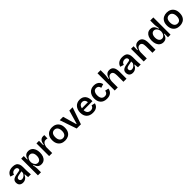

<svg xmlns="http://www.w3.org/2000/svg" viewBox="681 -3070 5595 5595"><g transform="rotate(-45 3478.5 -272.0)"><path d="M192 13Q149 13 115 -3.5Q81 -20 61.5 -53Q42 -86 42 -135Q42 -176 57.5 -205Q73 -234 104 -252.5Q135 -271 181 -283.5Q227 -296 289 -305Q323 -310 344.5 -315Q366 -320 376 -330.5Q386 -341 386 -362Q386 -393 364.5 -415.5Q343 -438 295 -438Q266 -438 239.5 -428Q213 -418 194 -396.5Q175 -375 168 -340L55 -375Q66 -415 87 -444.5Q108 -474 139 -495Q170 -516 210 -526Q250 -536 298 -536Q371 -536 418 -512.5Q465 -489 488 -439.5Q511 -390 511 -312V-214Q511 -180 512.5 -143.5Q514 -107 516.5 -70.5Q519 -34 523 0H410Q406 -28 403 -60Q400 -92 398 -125H382Q368 -87 342 -55.5Q316 -24 278.5 -5.5Q241 13 192 13ZM242 -80Q262 -80 282.5 -87Q303 -94 323 -108Q343 -122 360 -142.5Q377 -163 389 -191L387 -280L411 -276Q394 -262 369 -254Q344 -246 316.5 -242Q289 -238 261.5 -232.5Q234 -227 212 -218.5Q190 -210 177 -194.5Q164 -179 164 -152Q164 -118 186 -99Q208 -80 242 -80Z M647 166V-258V-523H753L752 -381L769 -380Q779 -430 801.5 -465Q824 -500 859 -518Q894 -536 942 -536Q1012 -536 1061 -501.5Q1110 -467 1135.5 -404.5Q1161 -342 1161 -259Q1161 -181 1137.5 -119.5Q1114 -58 1066.5 -22.5Q1019 13 949 13Q898 13 863 -7Q828 -27 806 -62Q784 -97 770 -143H752Q758 -116 762.5 -87.5Q767 -59 770 -31.5Q773 -4 773 21V166ZM908 -90Q947 -90 974 -111.5Q1001 -133 1015 -171.5Q1029 -210 1029 -260Q1029 -312 1014.5 -350Q1000 -388 972 -409Q944 -430 906 -430Q873 -430 848 -415Q823 -400 806 -375.5Q789 -351 781 -323Q773 -295 773 -268V-251Q773 -231 778.5 -209.5Q784 -188 795 -166.5Q806 -145 822 -127.5Q838 -110 860 -100Q882 -90 908 -90Z M1275 0V-262V-523H1381L1379 -343H1397Q1406 -407 1425 -449.5Q1444 -492 1478 -513.5Q1512 -535 1562 -535Q1572 -535 1583.5 -534Q1595 -533 1609 -529L1604 -396Q1588 -402 1571.5 -404.5Q1555 -407 1541 -407Q1502 -407 1473.5 -387Q1445 -367 1427.5 -330.5Q1410 -294 1401 -244V0Z M1925 13Q1848 13 1789 -18.5Q1730 -50 1696.5 -111.5Q1663 -173 1663 -263Q1663 -355 1697.5 -415.5Q1732 -476 1791 -506Q1850 -536 1924 -536Q2001 -536 2060 -505Q2119 -474 2153 -412.5Q2187 -351 2187 -260Q2187 -168 2153 -107Q2119 -46 2059.5 -16.5Q2000 13 1925 13ZM1930 -83Q1972 -83 2001 -102.5Q2030 -122 2045.5 -161Q2061 -200 2061 -254Q2061 -311 2044.5 -351.5Q2028 -392 1997.5 -414Q1967 -436 1921 -436Q1881 -436 1851 -416.5Q1821 -397 1805.5 -359Q1790 -321 1790 -265Q1790 -177 1827.5 -130Q1865 -83 1930 -83Z M2411 0 2232 -522H2372L2493 -101H2508L2629 -522H2765L2585 0Z M3074 13Q3011 13 2961.5 -5Q2912 -23 2878 -57.5Q2844 -92 2826 -141Q2808 -190 2808 -252Q2808 -314 2825.5 -366Q2843 -418 2876 -456Q2909 -494 2956.5 -515Q3004 -536 3065 -536Q3122 -536 3167 -517Q3212 -498 3243 -460.5Q3274 -423 3289 -367.5Q3304 -312 3299 -239L2890 -236V-309L3226 -312L3182 -271Q3188 -328 3173 -364.5Q3158 -401 3130 -418.5Q3102 -436 3066 -436Q3025 -436 2994 -414.5Q2963 -393 2946.5 -352.5Q2930 -312 2930 -254Q2930 -167 2968.5 -124Q3007 -81 3074 -81Q3104 -81 3124.5 -88.5Q3145 -96 3159 -108.5Q3173 -121 3181.5 -137Q3190 -153 3195 -171L3305 -146Q3297 -109 3279 -80Q3261 -51 3232.5 -30Q3204 -9 3165 2Q3126 13 3074 13Z M3653 13Q3585 13 3535.5 -7Q3486 -27 3453.5 -63.5Q3421 -100 3405 -149Q3389 -198 3389 -255Q3389 -316 3405.5 -367Q3422 -418 3455 -456Q3488 -494 3536.5 -515Q3585 -536 3648 -536Q3711 -536 3757.5 -515Q3804 -494 3833 -456.5Q3862 -419 3872 -369L3754 -332Q3752 -362 3738 -385.5Q3724 -409 3700 -422Q3676 -435 3643 -435Q3611 -435 3587.5 -422.5Q3564 -410 3548.5 -387Q3533 -364 3524.5 -331.5Q3516 -299 3516 -259Q3516 -204 3531 -165Q3546 -126 3577 -104.5Q3608 -83 3654 -83Q3695 -83 3720.5 -98.5Q3746 -114 3759.5 -139Q3773 -164 3776 -194L3888 -169Q3882 -128 3865 -95Q3848 -62 3818.5 -37.5Q3789 -13 3748 0Q3707 13 3653 13Z M3978 0V-325V-710H4105V-547Q4105 -526 4103.5 -504Q4102 -482 4099 -459Q4096 -436 4092.5 -413Q4089 -390 4085 -367H4106Q4120 -421 4142 -458.5Q4164 -496 4198.5 -516Q4233 -536 4283 -536Q4374 -536 4419 -472.5Q4464 -409 4464 -280V0H4337V-262Q4337 -348 4311.5 -389Q4286 -430 4235 -430Q4193 -430 4165 -404.5Q4137 -379 4122 -337Q4107 -295 4104 -242V0Z M4718 13Q4675 13 4641 -3.5Q4607 -20 4587.5 -53Q4568 -86 4568 -135Q4568 -176 4583.5 -205Q4599 -234 4630 -252.5Q4661 -271 4707 -283.5Q4753 -296 4815 -305Q4849 -310 4870.5 -315Q4892 -320 4902 -330.5Q4912 -341 4912 -362Q4912 -393 4890.5 -415.5Q4869 -438 4821 -438Q4792 -438 4765.5 -428Q4739 -418 4720 -396.5Q4701 -375 4694 -340L4581 -375Q4592 -415 4613 -444.5Q4634 -474 4665 -495Q4696 -516 4736 -526Q4776 -536 4824 -536Q4897 -536 4944 -512.5Q4991 -489 5014 -439.5Q5037 -390 5037 -312V-214Q5037 -180 5038.5 -143.5Q5040 -107 5042.5 -70.5Q5045 -34 5049 0H4936Q4932 -28 4929 -60Q4926 -92 4924 -125H4908Q4894 -87 4868 -55.5Q4842 -24 4804.5 -5.5Q4767 13 4718 13ZM4768 -80Q4788 -80 4808.5 -87Q4829 -94 4849 -108Q4869 -122 4886 -142.5Q4903 -163 4915 -191L4913 -280L4937 -276Q4920 -262 4895 -254Q4870 -246 4842.5 -242Q4815 -238 4787.5 -232.5Q4760 -227 4738 -218.5Q4716 -210 4703 -194.5Q4690 -179 4690 -152Q4690 -118 4712 -99Q4734 -80 4768 -80Z M5173 0V-319V-523H5278L5275 -363H5293Q5307 -422 5330.5 -460Q5354 -498 5391 -517Q5428 -536 5477 -536Q5566 -536 5612.5 -473Q5659 -410 5659 -278V0H5532V-265Q5532 -350 5506.5 -389.5Q5481 -429 5431 -429Q5389 -429 5360 -402.5Q5331 -376 5315.5 -332.5Q5300 -289 5299 -237V0Z M5980 13Q5914 13 5865.5 -21Q5817 -55 5791 -116.5Q5765 -178 5765 -262Q5765 -341 5789 -402.5Q5813 -464 5859.5 -499.5Q5906 -535 5975 -535Q6028 -535 6062.5 -514.5Q6097 -494 6119 -457.5Q6141 -421 6154 -372H6175Q6169 -403 6164 -434Q6159 -465 6155.5 -493.5Q6152 -522 6152 -545V-710H6279V-257V0H6172L6174 -148H6155Q6144 -96 6121 -60Q6098 -24 6063.5 -5.5Q6029 13 5980 13ZM6020 -91Q6053 -91 6078 -106.5Q6103 -122 6119.5 -146Q6136 -170 6144.5 -198.5Q6153 -227 6153 -252V-269Q6153 -288 6147.5 -310Q6142 -332 6131.5 -353.5Q6121 -375 6104.5 -392.5Q6088 -410 6066.5 -420.5Q6045 -431 6019 -431Q5980 -431 5953 -409Q5926 -387 5911.5 -349Q5897 -311 5897 -260Q5897 -209 5912 -171Q5927 -133 5954.5 -112Q5982 -91 6020 -91Z M6653 13Q6576 13 6517 -18.5Q6458 -50 6424.5 -111.5Q6391 -173 6391 -263Q6391 -355 6425.5 -415.5Q6460 -476 6519 -506Q6578 -536 6652 -536Q6729 -536 6788 -505Q6847 -474 6881 -412.5Q6915 -351 6915 -260Q6915 -168 6881 -107Q6847 -46 6787.5 -16.5Q6728 13 6653 13ZM6658 -83Q6700 -83 6729 -102.5Q6758 -122 6773.5 -161Q6789 -200 6789 -254Q6789 -311 6772.5 -351.5Q6756 -392 6725.5 -414Q6695 -436 6649 -436Q6609 -436 6579 -416.5Q6549 -397 6533.5 -359Q6518 -321 6518 -265Q6518 -177 6555.5 -130Q6593 -83 6658 -83Z"/></g></svg>

Font: Bricolage Grotesque 96pt ExtraBold SemiBold
Style: Regular
Weight: 600
Version: Version 1.001;gftools[0.9.33.dev8+g029e19f]